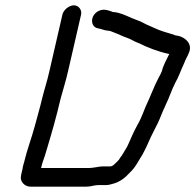

<svg xmlns="http://www.w3.org/2000/svg" viewBox="-20 -692 732 720"><path d="M214 -637 165 -424C157 -388 147 -359 138 -323C130 -288 119 -252 111 -221C99 -176 81 -129 71 -86C68 -78 67 -70 65 -63C65 -58 63 -53 62 -48C60 -41 59 -34 58 -27C57 -9 74 8 94 8H292C301 8 309 8 317 7C327 5 340 2 350 2H378C386 2 394 0 404 -3C431 -10 451 -27 468 -46C488 -64 499 -89 514 -112C526 -134 536 -156 546 -179L558 -203C567 -220 575 -236 582 -254L592 -278C595 -285 599 -292 601 -298C614 -324 624 -356 637 -381C650 -403 659 -431 671 -456C675 -466 675 -466 679 -474C683 -481 685 -486 687 -491C706 -528 672 -556 639 -559C618 -567 595 -572 575 -580C554 -590 531 -598 512 -609C497 -616 483 -620 468 -627C449 -635 430 -645 404 -647C403 -647 402 -647 401 -648C386 -653 368 -661 348 -650C317 -633 319 -592 346 -586C360 -584 370 -578 384 -577C393 -577 400 -573 408 -570C425 -564 441 -555 457 -550C472 -545 485 -535 501 -530C533 -514 571 -499 612 -490H615C606 -472 592 -447 587 -425C583 -416 580 -409 575 -401C557 -367 543 -327 526 -292L516 -267C510 -252 503 -236 495 -223C482 -199 471 -174 461 -151C457 -140 447 -127 443 -119L437 -109C433 -104 429 -99 426 -93C421 -87 416 -83 410 -77C406 -73 400 -68 394 -68H366C359 -68 350 -67 341 -65L327 -63C321 -62 314 -62 308 -62H134L139 -81C145 -97 152 -119 157 -137C175 -197 192 -256 207 -321C217 -358 227 -389 235 -424L284 -637C288 -655 275 -672 257 -672C239 -672 218 -655 214 -637Z"/></svg>

Font: Electronic
Style: BdIt
Weight: 700
Version: Version 1.011